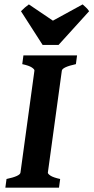

<svg xmlns="http://www.w3.org/2000/svg" viewBox="-20 -873 435 893"><path d="M338.4 -615.2 333 -574.7Q270 -561 267.6 -544.4L202.6 -70.3Q202.1 -64.5 215.1 -55.9Q228 -47.4 259.8 -40.5L254.4 0H4.9L10.3 -40.5Q73.2 -53.7 75.2 -70.3L140.1 -544.4Q141.1 -550.3 128.2 -559.1Q115.2 -567.9 83.5 -574.7L88.9 -615.2ZM394.5 -820.8 252.4 -664.1H178.2L77.6 -820.8Q85.4 -829.1 95.9 -838.1Q106.4 -847.2 114.3 -852.5L226.1 -776.9L364.3 -852.5Q370.1 -847.7 379.6 -838.6Q389.2 -829.6 394.5 -820.8Z"/></svg>

Font: Gentium Book Plus
Style: Bold Italic
Weight: 700
Italic angle: -8°
Designer: Victor Gaultney, Annie Olsen, Iska Routamaa, Becca Hirsbrunner
Foundry: SIL International
Version: Version 6.101